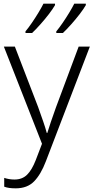

<svg xmlns="http://www.w3.org/2000/svg" viewBox="-20 -786 510 1047"><path d="M1 -532H61L188 -202Q204 -157 216 -122.5Q228 -88 235 -61H238Q253 -111 285 -200L409 -532H470L230 94Q203 165 166 203Q129 241 66 241Q47 241 31.5 239Q16 237 3 232V184Q15 188 29 190.5Q43 193 59 193Q101 193 127.5 167Q154 141 175 87L209 -2ZM448 -758Q436 -737 414.5 -709Q393 -681 368.5 -653.5Q344 -626 323 -606H287V-615Q303 -634 321.5 -661Q340 -688 357 -716Q374 -744 385 -766H448ZM280 -758Q268 -737 246.5 -709Q225 -681 200.5 -653.5Q176 -626 155 -606H119V-615Q135 -634 153.5 -661Q172 -688 189 -716Q206 -744 217 -766H280Z"/></svg>

Font: RS Noto Sans Light
Style: Regular
Weight: 300
Designer: Monotype Design Team
Foundry: Monotype Imaging Inc.
Version: Version 3.10